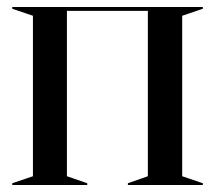

<svg xmlns="http://www.w3.org/2000/svg" viewBox="-20 -528 613 548"><path d="M15 -5 74 -25V-483L15 -503V-508H559V-503L500 -483V-25L559 -5V0H345V-5L402 -25V-497H171V-25L229 -5V0H15Z"/></svg>

Font: Nyght Serif
Style: Regular
Weight: 400
Designer: Maksym Kobuzan
Version: Version 0.410